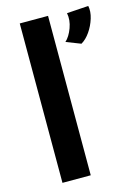

<svg xmlns="http://www.w3.org/2000/svg" viewBox="-120 -853 651 918"><g transform="rotate(-15 206.0 -394.5)"><path d="M72 -789H212V0H72ZM332 -619 260 -647Q282 -667 296 -705Q310 -743 303 -778L410 -785Q416 -757 405.5 -723Q395 -689 375.5 -661Q356 -633 332 -619Z"/></g></svg>

Font: Reem Kufi
Style: Regular
Weight: 400
Designer: Khaled Hosny
Version: Version 1.6